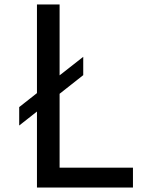

<svg xmlns="http://www.w3.org/2000/svg" viewBox="-20 -845 664 865"><path d="M146.5 0H579V-89.5H248.5V-422.5L355 -506.5V-589L248.5 -505.5V-825H146.5V-425.5L66.5 -362.5V-279.5L146.5 -342.5Z"/></svg>

Font: Spartan Medium
Style: Regular
Weight: 500
Designer: Matt Bailey, Mirko Velimirovic
Foundry: Matt Bailey
Version: Version 1.003; ttfautohint (v1.8.3)